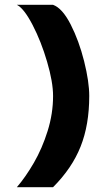

<svg xmlns="http://www.w3.org/2000/svg" viewBox="-20 -720 450 796"><path d="M50 56Q86.5 13.5 120.8 -45.8Q155 -105 177.5 -177Q200 -249 200 -322Q200 -380 175.2 -464.2Q150.5 -548.5 115 -616.8Q79.5 -685 50 -700H200Q238.5 -686 273 -618.5Q307.5 -551 328.8 -466Q350 -381 350 -322Q350 -202.5 314.2 -112.5Q278.5 -22.5 200 56Z"/></svg>

Font: Urbanist
Style: Regular
Weight: 400
Designer: Corey Hu
Foundry: Corey Hu
Version: Version 1.2; befe77262ef67d88f1d94aa3d2e49ef1327b4483